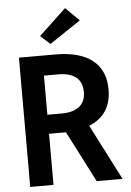

<svg xmlns="http://www.w3.org/2000/svg" viewBox="-62 -991 709 1036"><g transform="rotate(-5 293.0 -473.5)"><path d="M263.2 -592.8H185.1V-380.9H263.2Q326.2 -380.9 359.1 -408Q392.1 -435.1 392.1 -486.8Q392.1 -538.6 359.1 -565.7Q326.2 -592.8 263.2 -592.8ZM185.1 -277.8V-1H59.1V-701.2H256.8Q388.2 -701.2 457 -646.7Q525.9 -592.3 525.9 -488.8Q525.9 -351.1 404.8 -301.8L559.1 -1H418.9L276.9 -277.8ZM403.8 -873 234.9 -759.8 183.1 -807.1 330.1 -945.8Z"/></g></svg>

Font: LT Hoop SemBd
Style: Regular
Weight: 600
Designer: Daniel Lyons
Foundry: LyonsType
Version: Version 1.000